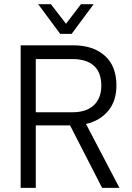

<svg xmlns="http://www.w3.org/2000/svg" viewBox="-20 -910 639 930"><path d="M319.3 -302.7H153.3V0H80.1V-690.4H335.9Q431.6 -690.4 488.3 -639.6Q543.9 -589.8 543.9 -496.1Q543.9 -421.9 504.9 -374Q464.8 -325.2 396.5 -309.6L558.6 0H474.6ZM153.3 -366.2H330.1Q397.5 -366.2 433.6 -399.4Q470.7 -433.6 470.7 -495.1Q470.7 -559.6 434.6 -591.8Q398.4 -624 330.1 -624H153.3ZM165 -889.6H226.6L299.8 -794.9L372.1 -889.6H433.6L327.1 -746.1H271.5Z"/></svg>

Font: Dinish
Style: Regular
Weight: 400
Designer: Bert Driehuis
Foundry: Playbeing
Version: Version 3.006; git-39231f3c-release